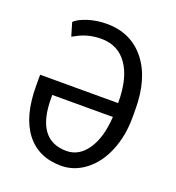

<svg xmlns="http://www.w3.org/2000/svg" viewBox="-132 -827 862 941"><g transform="rotate(20 298.5 -356.0)"><path d="M291 9.8Q172.4 9.8 107.7 -74.5Q43 -158.7 43 -317.4V-374.5H449.7V-377.9Q449.7 -503.9 401.6 -573.2Q353.5 -642.6 265.6 -642.6Q200.7 -642.6 147 -614.7L122.6 -601.6L102.1 -671.4Q122.1 -691.4 168.2 -706.1Q214.4 -720.7 265.6 -720.7Q392.1 -720.7 466.1 -628.2Q540 -535.6 540 -373V-332Q540 -236.3 507.8 -158Q475.6 -79.6 417.7 -34.9Q359.9 9.8 291 9.8ZM291 -67.4Q356.9 -67.4 399.7 -130.4Q442.4 -193.4 448.7 -301.8H132.8V-285.2Q132.8 -176.3 172.6 -121.8Q212.4 -67.4 291 -67.4Z"/></g></svg>

Font: Roboto Condensed
Style: Regular
Weight: 400
Designer: Google
Version: Version 2.001047; 2015